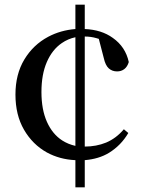

<svg xmlns="http://www.w3.org/2000/svg" viewBox="-20 -748 613 820"><path d="M342 52H302V-64Q235 -67 180 -97Q119 -131 82.5 -194Q46 -257 46 -344Q46 -431 84 -494Q122 -557 186 -591Q239 -619 302 -624V-728H342V-624Q414 -621 462 -586Q516 -548 530 -483Q524 -463 511 -453Q498 -443 480 -443Q459 -443 444.5 -456Q430 -469 423 -501L402 -582Q397 -584 392 -585Q368 -592 342 -592V-122Q391 -122 433 -139Q476 -157 509 -196L528 -180Q497 -127 445 -95Q402 -69 342 -64ZM302 -125V-589Q270 -582 244 -564Q203 -536 180 -483Q157 -430 157 -355Q157 -280 180.5 -227.5Q204 -175 246 -148Q271 -132 302 -125Z"/></svg>

Font: Early Summer Mincho SemiBold
Style: Regular
Weight: 600
Designer: GuiWonder
Version: Version 1.002